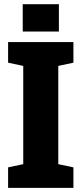

<svg xmlns="http://www.w3.org/2000/svg" viewBox="-20 -916 397 936"><path d="M19.5 0V-100.1L93.3 -115.7V-594.7L19.5 -610.4V-710.9H337.9V-610.4L264.2 -594.7V-115.7L337.9 -100.1V0ZM90.8 -762.2V-895.5H267.1V-762.2Z"/></svg>

Font: Roboto Slab Black
Style: Regular
Weight: 900
Designer: Google
Version: Version 2.000; ttfautohint (v1.8.1.43-b0c9)